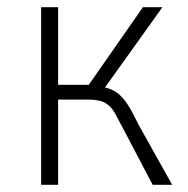

<svg xmlns="http://www.w3.org/2000/svg" viewBox="-20 -512 522 532"><path d="M94 0V-492H141V-277H226L376 -492H430L264 -260L254 -273Q283 -269 300 -258Q317 -247 331 -226.5Q345 -206 362 -170L457 0H403L320 -158Q307 -183 297.5 -200Q288 -217 272 -226.5Q256 -236 225 -236H141V0Z"/></svg>

Font: Nunito Sans 7pt Condensed ExtraLight
Style: Regular
Weight: 250
Width: 3
Designer: Vernon Adams
Foundry: Vernon Adams
Version: Version 3.101;gftools[0.9.27]